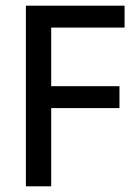

<svg xmlns="http://www.w3.org/2000/svg" viewBox="-20 -655 470 675"><path d="M400 -352V-275H160V0H71V-635H418V-558H160V-352Z"/></svg>

Font: Gemunu Libre Medium
Style: Regular
Weight: 500
Designer: Puspanada Ekanayake, Sola Matas, Pathum Egodawatta, Kosala Senevirathne
Foundry: mooniak
Version: Version 1.100